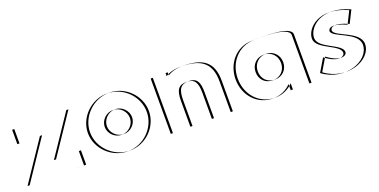

<svg xmlns="http://www.w3.org/2000/svg" viewBox="-19 -1105 3348 1695"><g transform="rotate(-20 1655.0 -257.5)"><path d="M609.5 -513 355.5 -135H589.5V0H58.5L312.5 -378H100.5V-513ZM589.5 -513H80.5V-378H292.5L38.5 0H569.5V-135H335.5Z M877.2 -256C877.2 -317.8 931.4 -372.9 996 -372.9C1060.6 -372.9 1113.8 -317.8 1113.8 -256C1113.8 -194.3 1060.6 -140.1 996 -140.1C931.4 -140.1 877.2 -194.3 877.2 -256ZM719 -256C719 -401 845 -528 997 -528C1149 -528 1272 -401 1272 -256C1272 -111 1149 15 997 15C845 15 719 -111 719 -256ZM857.2 -256C857.2 -194.3 911.4 -140.1 976 -140.1C1040.6 -140.1 1093.8 -194.3 1093.8 -256C1093.8 -317.8 1040.6 -372.9 976 -372.9C911.4 -372.9 857.2 -317.8 857.2 -256ZM699 -256C699 -111 825 15 977 15C1129 15 1252 -111 1252 -256C1252 -401 1129 -528 977 -528C825 -528 699 -401 699 -256Z M1588.5 0H1404.5V-520H1544.5V-491C1578.5 -514 1625.5 -528 1690.5 -528C1882.5 -528 1967.5 -459 1967.5 -287V0H1790.5V-244C1790.5 -345 1764.5 -384 1690.5 -384C1616.5 -384 1588.5 -345 1588.5 -244ZM1568.5 0V-244C1568.5 -345 1596.5 -384 1670.5 -384C1744.5 -384 1770.5 -345 1770.5 -244V0H1947.5V-287C1947.5 -459 1862.5 -528 1670.5 -528C1605.5 -528 1558.5 -514 1524.5 -491V-520H1384.5V0Z M2294.5 -256C2294.5 -327 2347.5 -377 2414.5 -377C2480.5 -377 2533.5 -327 2533.5 -256C2533.5 -186 2483.5 -136 2414.5 -136C2342.5 -136 2294.5 -186 2294.5 -256ZM2706.5 -454V0H2531.5V-58C2493.5 -16 2431.5 15 2361.5 15C2211.5 15 2106.5 -106 2106.5 -256C2106.5 -406 2211.5 -528 2361.5 -528C2430.5 -528 2706 -541 2706.5 -454ZM2274.5 -256C2274.5 -186 2322.5 -136 2394.5 -136C2463.5 -136 2513.5 -186 2513.5 -256C2513.5 -327 2460.5 -377 2394.5 -377C2327.5 -377 2274.5 -327 2274.5 -256ZM2686.5 -454C2686 -541 2410.5 -528 2341.5 -528C2191.5 -528 2086.5 -406 2086.5 -256C2086.5 -106 2191.5 15 2341.5 15C2411.5 15 2473.5 -16 2511.5 -58V0H2686.5Z M2898.5 -175C3018 -85 3080.5 -119 3080.5 -153C3080.5 -231 2862.5 -261.4 2862.5 -363C2862.5 -460 3003.5 -602 3258.5 -488L3200.5 -372C3064.5 -434 3031.5 -397 3031.5 -373C3031.5 -311 3267.5 -283 3267.5 -160C3267.5 -9 3013.5 87 2826.5 -54ZM2878.5 -175 2806.5 -54C2993.5 87 3247.5 -9 3247.5 -160C3247.5 -283 3011.5 -311 3011.5 -373C3011.5 -397 3044.5 -434 3180.5 -372L3238.5 -488C2983.5 -602 2842.5 -460 2842.5 -363C2842.5 -261.4 3060.5 -231 3060.5 -153C3060.5 -119 2998 -85 2878.5 -175Z"/></g></svg>

Font: Hussar Plate
Style: Regular
Weight: 700
Foundry: Cannot Into Space Fonts
Version: Version 0.798247